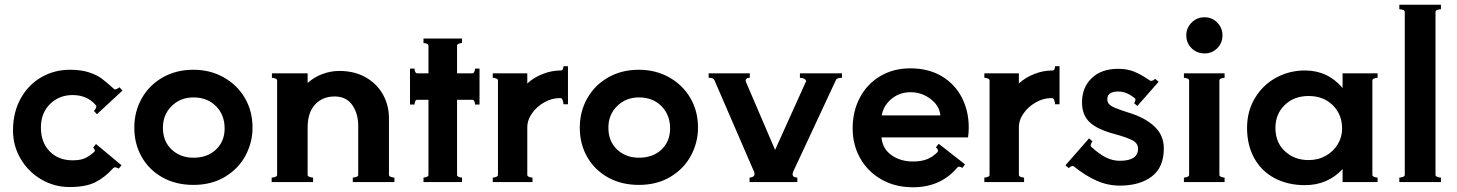

<svg xmlns="http://www.w3.org/2000/svg" viewBox="-20 -770 6160 812"><path d="M35 -218Q35 -295 67.5 -353.5Q100 -412 155 -443.5Q210 -475 276 -475Q323 -475 356.5 -464Q390 -453 410.5 -437.5Q431 -422 462 -394Q464 -392 467 -392Q471 -392 476.5 -395Q482 -398 485 -401L498 -387L390 -287L377 -301Q382 -305 385.5 -312.5Q389 -320 386 -324Q350 -368 287 -368Q230 -368 191.5 -330Q153 -292 153 -231Q153 -168 190 -130Q227 -92 287 -92Q317 -92 336 -99.5Q355 -107 379 -128Q381 -130 381 -133Q381 -139 374 -146L386 -161L494 -71L482 -57Q466 -66 460 -60Q423 -19 382.5 1Q342 21 274 21Q210 21 155 -11Q100 -43 67.5 -98Q35 -153 35 -218Z M548 -230Q548 -298 579.5 -354Q611 -410 668 -442.5Q725 -475 798 -475Q868 -475 925 -443.5Q982 -412 1015 -356.5Q1048 -301 1048 -230Q1048 -168 1018.5 -112.5Q989 -57 932 -22.5Q875 12 798 12Q724 12 667.5 -19.5Q611 -51 579.5 -106Q548 -161 548 -230ZM930 -227Q930 -284 893.5 -321Q857 -358 798 -358Q743 -358 706 -321.5Q669 -285 669 -230Q669 -172 706 -137.5Q743 -103 798 -103Q857 -103 893.5 -137.5Q930 -172 930 -227Z M1625 -30Q1625 -25 1632.5 -22Q1640 -19 1648 -19V0H1472V-19Q1480 -19 1487.5 -22Q1495 -25 1495 -30V-238Q1495 -289 1470 -325.5Q1445 -362 1395 -362Q1344 -362 1312.5 -328Q1281 -294 1281 -230V-30Q1281 -25 1288.5 -22Q1296 -19 1304 -19V0H1129V-19Q1137 -19 1144.5 -22Q1152 -25 1152 -30V-430Q1152 -435 1144.5 -438Q1137 -441 1130 -441V-460H1281V-419Q1307 -443 1342.5 -456.5Q1378 -470 1415 -470Q1479 -470 1526.5 -443Q1574 -416 1599.5 -370.5Q1625 -325 1625 -269Z M2008 -480V-328H1989Q1989 -335 1986 -341.5Q1983 -348 1978 -348H1913V-30Q1913 -25 1920 -22Q1927 -19 1934 -19V0H1771V-19Q1778 -19 1785 -22Q1792 -25 1792 -30V-348H1744Q1739 -348 1736 -341.5Q1733 -335 1733 -328H1714V-480H1733Q1733 -473 1736 -466.5Q1739 -460 1744 -460H1792V-577Q1792 -582 1785 -585Q1778 -588 1771 -588V-607H1934V-588Q1927 -588 1920 -585Q1913 -582 1913 -577V-460H1978Q1983 -460 1986 -466.5Q1989 -473 1989 -480Z M2382 -490V-329H2363Q2363 -336 2360 -345Q2357 -354 2352 -355H2345Q2314 -355 2282.5 -337.5Q2251 -320 2230.5 -291.5Q2210 -263 2210 -231V-30Q2210 -25 2217.5 -22Q2225 -19 2232 -19V0H2064V-19Q2071 -19 2078.5 -22Q2086 -25 2086 -30V-430Q2086 -435 2078.5 -438Q2071 -441 2064 -441V-460H2210V-417Q2237 -442 2275 -457Q2313 -472 2351 -472H2352H2353Q2358 -472 2360.5 -478Q2363 -484 2363 -490Z M2432 -230Q2432 -298 2463.5 -354Q2495 -410 2552 -442.5Q2609 -475 2682 -475Q2752 -475 2809 -443.5Q2866 -412 2899 -356.5Q2932 -301 2932 -230Q2932 -168 2902.5 -112.5Q2873 -57 2816 -22.5Q2759 12 2682 12Q2608 12 2551.5 -19.5Q2495 -51 2463.5 -106Q2432 -161 2432 -230ZM2814 -227Q2814 -284 2777.5 -321Q2741 -358 2682 -358Q2627 -358 2590 -321.5Q2553 -285 2553 -230Q2553 -172 2590 -137.5Q2627 -103 2682 -103Q2741 -103 2777.5 -137.5Q2814 -172 2814 -227Z M3541 -441Q3521 -441 3516 -433L3335 -45Q3332 -38 3332 -33Q3332 -25 3338.5 -22Q3345 -19 3352 -19V0H3150V-19Q3157 -19 3164 -22.5Q3171 -26 3171 -35Q3171 -40 3168 -46L3001 -432Q2998 -441 2977 -441V-460H3151V-441Q3139 -441 3135.5 -435.5Q3132 -430 3135 -423L3258 -136L3388 -424Q3389 -425 3389 -427Q3389 -432 3381.5 -436.5Q3374 -441 3363 -441V-460H3541Z M4077 -231Q4077 -210 4074 -189H3708Q3712 -141 3750 -114Q3788 -87 3841 -87Q3877 -87 3901.5 -97Q3926 -107 3945 -127Q3947 -131 3947 -132Q3947 -136 3944 -140.5Q3941 -145 3938 -147L3950 -162L4061 -75L4050 -60Q4035 -69 4029 -62Q3959 22 3841 22Q3765 22 3707 -11.5Q3649 -45 3617.5 -101.5Q3586 -158 3586 -227Q3586 -300 3617 -358Q3648 -416 3703.5 -448.5Q3759 -481 3830 -481Q3907 -481 3963 -447.5Q4019 -414 4048 -357Q4077 -300 4077 -231ZM3957 -282Q3953 -323 3915.5 -351.5Q3878 -380 3831 -380Q3784 -380 3750 -351.5Q3716 -323 3709 -282Z M4461 -490V-329H4442Q4442 -336 4439 -345Q4436 -354 4431 -355H4424Q4393 -355 4361.5 -337.5Q4330 -320 4309.5 -291.5Q4289 -263 4289 -231V-30Q4289 -25 4296.5 -22Q4304 -19 4311 -19V0H4143V-19Q4150 -19 4157.5 -22Q4165 -25 4165 -30V-430Q4165 -435 4157.5 -438Q4150 -441 4143 -441V-460H4289V-417Q4316 -442 4354 -457Q4392 -472 4430 -472H4431H4432Q4437 -472 4439.5 -478Q4442 -484 4442 -490Z M4522 -66Q4520 -68 4517 -68Q4509 -68 4500 -59L4486 -71L4586 -185L4600 -172Q4596 -167 4593.5 -160Q4591 -153 4595 -149Q4628 -119 4656.5 -104.5Q4685 -90 4716 -90Q4793 -90 4793 -141Q4793 -164 4769.5 -176.5Q4746 -189 4691 -204Q4620 -223 4588 -253.5Q4556 -284 4556 -337Q4556 -400 4597 -439.5Q4638 -479 4709 -479Q4745 -479 4774 -468Q4803 -457 4844 -429Q4845 -428 4848 -428Q4853 -428 4858 -431Q4863 -434 4865 -437L4880 -424L4790 -322L4776 -334Q4780 -338 4781.5 -344.5Q4783 -351 4779 -355Q4761 -369 4744.5 -376Q4728 -383 4708 -383Q4687 -383 4675 -375Q4663 -367 4663 -351Q4663 -338 4670 -330Q4677 -322 4695.5 -314Q4714 -306 4752 -294Q4822 -273 4862 -235.5Q4902 -198 4902 -143Q4902 -62 4851 -23.5Q4800 15 4716 15Q4665 15 4617.5 -6Q4570 -27 4522 -66Z M4997 -621Q4997 -652 5019.5 -674.5Q5042 -697 5074 -697Q5106 -697 5128 -674.5Q5150 -652 5150 -621Q5150 -588 5128 -566Q5106 -544 5074 -544Q5042 -544 5019.5 -566Q4997 -588 4997 -621ZM4987 -441V-460H5159V-441Q5152 -441 5144.5 -438Q5137 -435 5137 -430V-30Q5137 -25 5144.5 -22Q5152 -19 5159 -19V0H4987V-19Q4994 -19 5001.5 -22Q5009 -25 5009 -30V-430Q5009 -435 5001.5 -438Q4994 -441 4987 -441Z M5806 -441Q5799 -441 5791.5 -438Q5784 -435 5784 -430V-30Q5784 -25 5791.5 -22Q5799 -19 5806 -19V0H5658V-55Q5595 13 5499 13Q5426 13 5370.5 -16.5Q5315 -46 5284.5 -101Q5254 -156 5254 -229Q5254 -300 5287.5 -355.5Q5321 -411 5377 -441.5Q5433 -472 5499 -472Q5595 -472 5658 -398V-460H5806ZM5656 -226Q5656 -286 5616.5 -325Q5577 -364 5514 -364Q5453 -364 5413.5 -326Q5374 -288 5374 -229Q5374 -167 5414.5 -130Q5455 -93 5514 -93Q5555 -93 5587.5 -111.5Q5620 -130 5638 -160.5Q5656 -191 5656 -226Z M5898 -731V-750H6074V-731Q6066 -731 6058.5 -728Q6051 -725 6051 -720V-30Q6051 -25 6058.5 -22Q6066 -19 6074 -19V0H5898V-19Q5906 -19 5913.5 -22Q5921 -25 5921 -30V-720Q5921 -725 5913.5 -728Q5906 -731 5898 -731Z"/></svg>

Font: Aoboshi One
Style: Regular
Weight: 400
Designer: IKIMOJI
Foundry: Natsumi Matsuba
Version: Version 1.000; ttfautohint (v1.8.3)